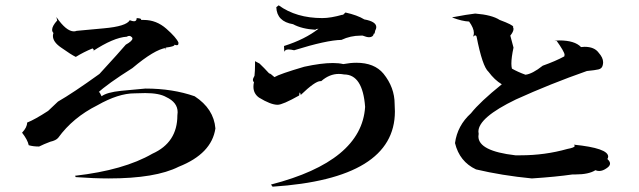

<svg xmlns="http://www.w3.org/2000/svg" viewBox="-20 -722 2403 722"><path d="M389 -51Q332 -51 265 -56L262 -61Q446 -82 553 -144Q647 -186 647 -288L648 -300Q648 -337 605 -357Q579 -372 526 -372L486 -371Q425 -371 346 -326Q254 -280 199 -204Q191 -194 169 -189Q145 -180 127 -171Q104 -171 88 -176Q84 -196 63 -223Q82 -243 82 -261Q112 -273 161 -305L198 -340Q254 -372 354 -444Q432 -529 453 -554Q478 -568 478 -577Q478 -580 476 -582Q471 -587 466 -587Q461 -587 457 -584Q407 -581 328 -529Q333 -530 333 -533Q333 -536 328 -540Q294 -526 265 -508Q248 -516 210 -543Q179 -564 179 -587Q179 -592 181 -598Q176 -603 176 -610Q176 -624 195 -645L192 -658Q229 -604 258 -604Q263 -604 268 -606Q286 -608 370.5 -615.5Q455 -623 468 -646Q478 -642 484 -642Q494 -642 494 -654Q511 -653 511 -649L510 -647H521Q568 -647 605.5 -614Q643 -581 651 -562V-559Q651 -552 645 -552Q641 -552 636 -554V-553Q636 -547 603 -543V-534L605 -542Q561 -536 478 -466Q383 -406 347 -372Q350 -376 352 -376Q354 -376 357 -370Q360 -364 362 -360Q382 -375 435.5 -380.5Q489 -386 527 -389Q629 -389 712 -360Q784 -313 790 -239Q776 -144 652 -95Q565 -51 389 -51Z M1005 -20 999 -28Q1340 -116 1353 -320Q1344 -442 1274 -442Q1264 -444 1254 -444Q1219 -444 1188 -417H1185Q1165 -417 1111 -365Q1109 -374 1107 -374Q1106 -374 1105 -363Q1043 -328 1024 -328Q998 -328 954 -355Q933 -370 933 -396Q933 -404 935 -413Q931 -416 931 -421Q931 -427 937 -437Q939 -456 939 -477V-492L956 -483Q972 -468 993 -445Q993 -446 994 -446Q996 -446 1012 -432Q1032 -444 1124 -471Q1188 -485 1232 -485Q1254 -485 1271 -481Q1298 -486 1320 -486Q1388 -486 1422 -445Q1464 -393 1464 -331L1465 -303Q1465 -50 1005 -20ZM1049 -527 1048 -549Q1127 -574 1178 -614Q1167 -613 1167 -611V-610Q1115 -613 1082 -631Q1021 -641 1019 -695L1028 -702Q1094 -654 1192 -654Q1224 -654 1269 -667L1268 -665Q1269 -665 1279 -675Q1324 -665 1350 -649Q1395 -641 1395 -620Q1395 -614 1391 -607Q1389 -595 1387 -595L1386 -596Q1383 -582 1368 -582Q1359 -582 1344 -588H1336Q1298 -588 1264 -572Q1208 -571 1086 -533Q1074 -536 1065 -536Q1052 -536 1049 -527Z M1980 -51Q1867 -62 1770 -85Q1708 -114 1691 -184Q1700 -250 1751 -296Q1785 -339 1867 -405Q1840 -421 1817 -452Q1794 -472 1772 -585Q1770 -589 1767 -589Q1764 -589 1759 -584Q1762 -591 1762 -598Q1762 -616 1744 -641Q1718 -642 1681 -656V-657Q1739 -668 1767 -671Q1830 -666 1859 -647Q1910 -628 1910 -621L1909 -620Q1911 -617 1911 -613Q1911 -603 1899 -588L1911 -543Q1903 -506 1903 -483Q1903 -472 1905 -464Q1928 -451 1956 -441Q1982 -444 2021 -475Q2069 -492 2102 -510L2103 -516Q2103 -527 2070 -573L2073 -568L2065 -569L2083 -570Q2141 -570 2165 -545L2178 -546Q2215 -546 2231 -524Q2248 -505 2248 -488Q2248 -481 2246 -475Q2243 -464 2230.5 -461Q2218 -458 2187 -455Q2050 -407 1920 -348Q1779 -280 1779 -227L1780 -219L1779 -209Q1779 -154 1918 -138H1938Q2029 -138 2114 -162Q2141 -167 2141 -173Q2141 -176 2138 -178Q2267 -165 2267 -133Q2267 -129 2264 -124Q2274 -115 2274 -107Q2274 -98 2262 -90Q2247 -79 2233 -79Q2226 -79 2219 -82Q2194 -66 2144 -66H2133Q2071 -57 1980 -51Z"/></svg>

Font: Xiangcui Kesong Xiangcui Kesong
Style: Regular
Weight: 400
Version: Version 1.501;March 28, 2024;FontCreator 14.0.0.2814 64-bit